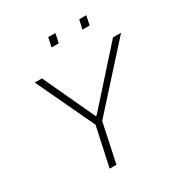

<svg xmlns="http://www.w3.org/2000/svg" viewBox="-202 -1034 1114 1179"><g transform="rotate(-30 355.5 -444.0)"><path d="M233 0 293 -277 99 -688H150L320 -323H327L654 -688H711L340 -277L281 0ZM515 -823 530 -888H580L566 -823ZM296 -823 310 -888H361L347 -823Z"/></g></svg>

Font: Saira SemiExpanded ExtraLight
Style: Italic
Weight: 250
Width: 6
Italic angle: -12°
Designer: Hector Gatti with collaboration of the Omnibus-Type team
Foundry: Omnibus-Type
Version: Version 1.101